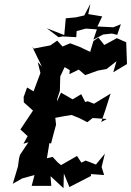

<svg xmlns="http://www.w3.org/2000/svg" viewBox="-20 -948 686 1007"><path d="M511 -308 533 -372 560 -457 473 -404 440 -417 427 -413 406 -454 361 -427 300 -462 279 -416 280 -429 294 -472 296 -547 319 -596 346 -580 344 -559 393 -583 427 -554 494 -578 539 -586 591 -627 574 -569 646 -612 642 -726 593 -748 527 -712 496 -751 470 -733 453 -676 398 -702 348 -721 308 -704 280 -735 244 -710 156 -693 148 -705 200 -598 178 -622 192 -565 156 -469 122 -489 104 -439 105 -411 153 -368 87 -269 125 -234 103 -194 129 -202 85 -136 80 -118 74 -74 47 16 96 -12 161 -30 146 27H249L245 -24L313 39L315 -38L344 33L457 -25V-35L526 -30L513 -72L530 -142L483 -85L429 -106L407 -95L384 -130L300 -82L283 -96L256 -125L226 -118L239 -197L248 -196C257 -228 264 -261 274 -294L270 -330L318 -339L355 -345L395 -329L438 -307L466 -329L540 -324ZM595 -766 614 -821 575 -805 491 -809 516 -862 443 -874 454 -928 422 -867 378 -857 325 -852 317 -764 225 -800 287 -753 309 -757 380 -753 382 -785 430 -798 488 -794 470 -740 521 -767 567 -772 600 -764Z"/></svg>

Font: Asimov Aggro
Style: CondIt
Weight: 500
Designer: Google
Version: Version 2.000980; 2014